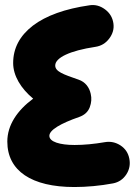

<svg xmlns="http://www.w3.org/2000/svg" viewBox="-20 -671 551 769"><path d="M434.1 -578.1C430.7 -600.6 419.9 -619.1 400.9 -633.3C381.8 -647.5 361.3 -653.3 338.9 -649.9C240.2 -635.7 164.6 -608.4 111.8 -568.4C59.1 -527.8 32.7 -478 32.7 -418.5C32.7 -367.7 63.5 -316.9 112.8 -275.9C48.8 -228.5 9.3 -169.9 9.3 -104C9.3 13.2 106.4 78.1 277.8 78.1C326.7 78.1 381.3 73.2 432.6 63.5C455.6 59.1 473.1 46.9 485.8 27.8C498.5 8.3 502.4 -12.7 498 -35.2C493.7 -58.1 481.9 -75.7 462.9 -88.4C443.4 -101.1 422.4 -105.5 399.9 -101.6C356.9 -94.2 316.4 -90.3 278.8 -90.3C219.7 -90.3 177.7 -103 177.7 -127C177.7 -150.4 223.1 -176.8 297.4 -202.6C318.4 -210 332.5 -223.1 339.4 -241.2C346.2 -259.3 347.7 -277.3 343.3 -295.4C337.9 -320.3 322.3 -342.8 294.4 -352.1C231.9 -373.5 201.2 -384.8 201.2 -408.7C201.2 -439.5 258.8 -467.8 362.3 -483.4C384.8 -486.8 403.3 -497.6 417.5 -516.6C431.6 -535.2 437.5 -555.7 434.1 -578.1Z"/></svg>

Font: Mikhak Black
Style: Regular
Weight: 900
Designer: Amin Abedi
Version: Version 3.2